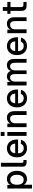

<svg xmlns="http://www.w3.org/2000/svg" viewBox="2183 -2938 905 5311"><g transform="rotate(-90 2635.5 -282.5)"><path d="M75 150V-532H175L177 -451Q200 -497 242 -520.5Q284 -544 338 -544Q397 -544 439.5 -521.5Q482 -499 510.5 -461Q539 -423 552.5 -372.5Q566 -322 566 -266Q566 -210 552 -159.5Q538 -109 510 -71Q482 -33 439 -10.5Q396 12 338 12Q287 12 245 -10.5Q203 -33 181 -72V150ZM319 -80Q383 -80 419.5 -129Q456 -178 456 -266Q456 -354 419.5 -403Q383 -452 319 -452Q255 -452 218 -405.5Q181 -359 181 -266Q181 -173 217.5 -126.5Q254 -80 319 -80Z M797 0Q744 0 712.5 -26.5Q681 -53 681 -113V-710H787V-123Q787 -87 824 -87H866V0Z M1191 12Q1133 12 1086.5 -8Q1040 -28 1007 -64Q974 -100 956.5 -151.5Q939 -203 939 -266Q939 -329 956.5 -380.5Q974 -432 1006.5 -468Q1039 -504 1085 -524Q1131 -544 1188 -544Q1242 -544 1287 -525Q1332 -506 1364.5 -470Q1397 -434 1414.5 -381.5Q1432 -329 1432 -262V-235H1050Q1054 -157 1091.5 -118Q1129 -79 1192 -79Q1240 -79 1270.5 -100.5Q1301 -122 1314 -160L1424 -153Q1403 -78 1341.5 -33Q1280 12 1191 12ZM1319 -315Q1314 -386 1278.5 -420Q1243 -454 1188 -454Q1131 -454 1095 -418.5Q1059 -383 1050 -315Z M1533 0V-532H1639V0ZM1531 -609V-715H1642V-609Z M1775 0V-532H1872L1874 -439Q1895 -494 1938 -519Q1981 -544 2036 -544Q2081 -544 2114.5 -529Q2148 -514 2170.5 -487Q2193 -460 2204.5 -423Q2216 -386 2216 -342V0H2110V-310Q2110 -381 2086.5 -418Q2063 -455 2007 -455Q1950 -455 1915.5 -418Q1881 -381 1881 -310V0Z M2573 12Q2515 12 2468.5 -8Q2422 -28 2389 -64Q2356 -100 2338.5 -151.5Q2321 -203 2321 -266Q2321 -329 2338.5 -380.5Q2356 -432 2388.5 -468Q2421 -504 2467 -524Q2513 -544 2570 -544Q2624 -544 2669 -525Q2714 -506 2746.5 -470Q2779 -434 2796.5 -381.5Q2814 -329 2814 -262V-235H2432Q2436 -157 2473.5 -118Q2511 -79 2574 -79Q2622 -79 2652.5 -100.5Q2683 -122 2696 -160L2806 -153Q2785 -78 2723.5 -33Q2662 12 2573 12ZM2701 -315Q2696 -386 2660.5 -420Q2625 -454 2570 -454Q2513 -454 2477 -418.5Q2441 -383 2432 -315Z M2927 0V-532H3024L3026 -441Q3046 -490 3084.5 -517Q3123 -544 3174 -544Q3234 -544 3274 -515Q3314 -486 3331 -434Q3349 -488 3388.5 -516Q3428 -544 3485 -544Q3570 -544 3615.5 -492Q3661 -440 3661 -342V0H3555V-316Q3555 -455 3454 -455Q3403 -455 3373.5 -417.5Q3344 -380 3344 -312V0H3243V-312Q3243 -380 3220.5 -417.5Q3198 -455 3144 -455Q3093 -455 3063 -417Q3033 -379 3033 -312V0Z M4019 12Q3961 12 3914.5 -8Q3868 -28 3835 -64Q3802 -100 3784.5 -151.5Q3767 -203 3767 -266Q3767 -329 3784.5 -380.5Q3802 -432 3834.5 -468Q3867 -504 3913 -524Q3959 -544 4016 -544Q4070 -544 4115 -525Q4160 -506 4192.5 -470Q4225 -434 4242.5 -381.5Q4260 -329 4260 -262V-235H3878Q3882 -157 3919.5 -118Q3957 -79 4020 -79Q4068 -79 4098.5 -100.5Q4129 -122 4142 -160L4252 -153Q4231 -78 4169.5 -33Q4108 12 4019 12ZM4147 -315Q4142 -386 4106.5 -420Q4071 -454 4016 -454Q3959 -454 3923 -418.5Q3887 -383 3878 -315Z M4373 0V-532H4470L4472 -439Q4493 -494 4536 -519Q4579 -544 4634 -544Q4679 -544 4712.5 -529Q4746 -514 4768.5 -487Q4791 -460 4802.5 -423Q4814 -386 4814 -342V0H4708V-310Q4708 -381 4684.5 -418Q4661 -455 4605 -455Q4548 -455 4513.5 -418Q4479 -381 4479 -310V0Z M5138 0Q5062 0 5026 -34.5Q4990 -69 4990 -144V-445H4909V-532H4990V-657H5096V-532H5237V-445H5096V-152Q5096 -114 5112 -100.5Q5128 -87 5161 -87H5237V0Z"/></g></svg>

Font: Geist Med
Style: Regular
Weight: 400
Designer: Basement.studio, Andrés Briganti, Mateo Zaragoza
Foundry: Basement.studio, Vercel, Andrés Briganti, Guido Ferreyra, Mateo Zaragoza
Version: Version 1.401